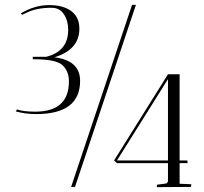

<svg xmlns="http://www.w3.org/2000/svg" viewBox="-20 -770 839 791"><path d="M768 -11 767 0 626 1Q626 -6 627 -9L664 -14Q669 -15 672 -23V-98H462L450 -109L672 -464H720V-109H752L753 -98H720V-13ZM672 -109V-444L462 -109ZM115 -526V-536H170Q193 -541 216 -555Q261 -585 261 -647Q261 -684 243.5 -711Q226 -738 192 -738Q129 -738 86 -716L71 -709L66 -715Q123 -749 182 -749Q241 -749 274 -724Q307 -699 307 -652Q307 -565 204 -534Q310 -521 310 -437Q310 -300 129 -300Q85 -300 45 -311L50 -319Q77 -310 125 -310Q264 -310 264 -435Q264 -461 254 -479.5Q244 -498 231 -506.5Q218 -515 194 -520Q165 -526 115 -526ZM524 -750H540L289 0H273Z"/></svg>

Font: Antic Didone
Style: Regular
Weight: 400
Designer: Santiago Orozco
Foundry: Santiago Orozco
Version: Version 2.001